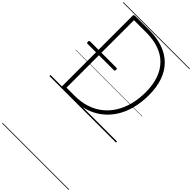

<svg xmlns="http://www.w3.org/2000/svg" viewBox="-664 -1557 2604 2604"><g transform="rotate(45 638.0 -255.0)"><path d="M247 0Q219 0 219 -19V-1378Q219 -1388 226 -1393Q233 -1398 247 -1398H515Q664 -1398 780 -1357Q896 -1316 976 -1236Q1056 -1156 1097 -1039.5Q1138 -923 1138 -770Q1138 -631 1107 -511.5Q1076 -392 1016 -297.5Q956 -203 870 -136.5Q784 -70 674.5 -35Q565 0 433 0ZM275 -52H431Q552 -52 652.5 -84.5Q753 -117 832 -179Q911 -241 966 -329Q1021 -417 1050 -528Q1079 -639 1079 -770Q1079 -910 1041 -1017.5Q1003 -1125 931 -1198Q859 -1271 754 -1308.5Q649 -1346 515 -1346H275ZM59 -674Q47 -674 43 -680.5Q39 -687 39 -697Q39 -708 43 -715Q47 -722 59 -722H561Q572 -722 576 -715Q580 -708 580 -697Q580 -687 576 -680.5Q572 -674 561 -674ZM0 898H1276V908H0ZM0 -20H1276V0H0ZM0 -505H1276V-500H0ZM0 -1418H1276V-1408H0Z"/></g></svg>

Font: Playwrite FR Trad Guides
Style: Regular
Weight: 400
Designer: Veronika Burian, José Scaglione
Foundry: TypeTogether
Version: Version 1.003